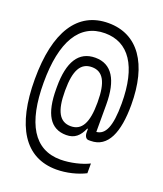

<svg xmlns="http://www.w3.org/2000/svg" viewBox="-156 -773 912 1073"><g transform="rotate(20 300.0 -236.5)"><path d="M478 158V100C435 122 367 138 310 138C152 138 75 7 75 -235C75 -479 153 -611 304 -611C445 -611 525 -496 525 -273C525 -135 498 -81 446 -76V-238C446 -385 398 -464 300 -464C201 -464 153 -386 153 -238V-226C153 -77 198 -2 293 -2C343 -2 371 -28 392 -76H396V-55C396 -33 406 -18 421 -18H433C536 -18 578 -122 578 -284C578 -528 479 -671 303 -671C120 -671 22 -518 22 -236C22 43 119 198 307 198C367 198 431 182 478 158ZM203 -230V-236C203 -353 233 -408 300 -408C366 -408 396 -353 396 -236V-230C396 -113 366 -57 300 -57C233 -57 203 -113 203 -230Z"/></g></svg>

Font: LT Wave Mono Light
Style: Regular
Weight: 300
Designer: Daniel Lyons
Version: Version 2.5 (Glyphs App)